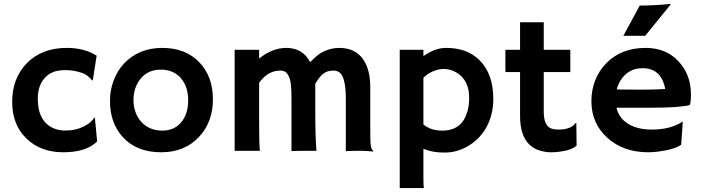

<svg xmlns="http://www.w3.org/2000/svg" viewBox="-20 -762 3545 970"><path d="M470.7 -47.4Q416 7.3 299.3 7.3Q186 7.3 114.3 -61.5Q41.5 -131.3 41.5 -247.1Q41.5 -364.7 113.3 -440.4Q189.5 -520 316.9 -520Q407.2 -520 468.3 -480.5L448.7 -355.5L445.3 -356Q421.9 -384.3 396 -393.1Q354 -407.7 312 -407.7Q270 -407.7 246.1 -397Q222.2 -386.2 205.1 -367.2Q170.9 -328.1 170.9 -263.7Q170.9 -149.4 250 -114.3Q277.3 -102.5 307.9 -102.5Q338.4 -102.5 361.1 -107.9Q383.8 -113.3 402.3 -122.6Q441.9 -142.1 456.1 -168L459.5 -166.5Z M535.6 -252.4Q535.6 -306.2 554 -355.2Q572.3 -404.3 606.4 -440.9Q681.2 -520 800.3 -520Q918.9 -520 988.8 -445.3Q1055.7 -374 1055.7 -260.3Q1055.7 -146.5 986.8 -71.8Q914.1 7.3 793.9 7.3Q669.9 7.3 599.6 -70.3Q535.6 -141.1 535.6 -252.4ZM654.3 -255.4Q654.3 -224.6 664.6 -195.8Q674.8 -167 693.8 -146.5Q734.4 -102.1 800.3 -102.1Q861.3 -102.1 896.5 -145.5Q930.7 -187.5 930.7 -254.9Q930.7 -323.2 895.5 -365.2Q857.9 -410.2 792.5 -410.2Q726.1 -410.2 688.5 -362.3Q654.3 -318.4 654.3 -255.4Z M1289.1 -141.1Q1289.1 -31.2 1293 0H1165.5V-510.3H1289.1V-466.3Q1356 -520 1426.3 -520Q1509.3 -520 1546.9 -448.2Q1584.5 -486.8 1609.4 -499Q1650.9 -520 1692.6 -520Q1734.4 -520 1763.7 -505.9Q1793 -491.7 1812 -465.8Q1850.6 -413.6 1850.6 -322.3V-127.9Q1850.6 -45.4 1853 -28.8Q1855.5 -12.2 1859.6 -7.3Q1863.8 -2.4 1866.7 1.5L1865.7 3.4Q1826.7 0 1808.1 0H1771.5Q1753.4 0 1727.1 1.5V-262.7Q1727.1 -377 1691.9 -398.4Q1680.2 -405.3 1664.3 -405.3Q1648.4 -405.3 1636.2 -401.6Q1624 -397.9 1613.3 -389.6Q1595.2 -376.5 1572.3 -337.9Q1572.8 -334 1572.8 -330.1Q1572.8 -326.2 1572.8 -201.2Q1572.8 -76.2 1578.6 0Q1537.1 0 1508.1 0Q1479 0 1452.6 1.5V-263.2Q1452.6 -342.8 1443.1 -366.7Q1433.6 -390.6 1422.9 -397.9Q1412.1 -405.3 1396.5 -405.3Q1332 -405.3 1289.1 -343.3Z M2119.1 -10.3V133.3Q2119.1 175.3 2121.1 188H1999.5V-510.3H2119.1V-478.5Q2178.2 -520 2232.4 -520Q2286.6 -520 2328.6 -504.9Q2370.6 -489.7 2402.3 -458Q2472.2 -389.2 2472.2 -261.7Q2472.2 -177.2 2432.6 -110.8Q2398.9 -54.7 2339.4 -21Q2286.6 8.8 2225.1 8.8Q2163.6 8.8 2119.1 -10.3ZM2119.1 -133.3Q2156.2 -102.1 2215.3 -102.1Q2312 -102.1 2340.3 -195.3Q2350.1 -227.1 2350.1 -263.4Q2350.1 -299.8 2343.3 -321.5Q2336.4 -343.3 2325.4 -359.1Q2314.5 -375 2300.8 -385.5Q2287.1 -396 2272.9 -402.3Q2248 -413.6 2221.7 -413.6Q2195.3 -413.6 2167 -401.4Q2138.7 -389.2 2119.1 -368.7Z M2801.3 -107.4Q2864.3 -107.4 2887.7 -140.1H2891.6L2893.1 -26.9Q2869.1 -2.9 2804.2 4.9Q2786.6 7.3 2760.5 7.3Q2734.4 7.3 2703.9 -2.4Q2673.3 -12.2 2651.9 -34.2Q2607.4 -79.6 2607.4 -176.3V-397.9H2533.7Q2533.2 -412.1 2533.2 -426.8V-502Q2533.2 -510.3 2533.7 -510.3H2607.4V-649.4H2727.1V-510.3H2861.3V-397.9H2727.1V-198.7Q2727.1 -122.1 2769.5 -111.3Q2783.2 -107.4 2801.3 -107.4Z M2967.8 -251Q2967.8 -308.1 2987.3 -356.9Q3006.8 -405.8 3042.5 -442.4Q3118.7 -520 3241.7 -520Q3345.7 -520 3408.7 -451.2Q3470.7 -384.8 3470.7 -284.2Q3470.7 -245.6 3464.8 -231.4Q3416 -217.8 3266.1 -217.8H3094.2Q3106.9 -165.5 3153.3 -136.5Q3199.7 -107.4 3273.9 -107.4Q3351.6 -107.4 3407.2 -135.3Q3421.9 -142.6 3429.2 -148.9Q3428.2 -128.4 3426.8 -106.9L3421.4 -30.8Q3384.3 -5.4 3301.3 4.4Q3276.9 7.3 3254.4 7.3Q3130.4 7.3 3049.3 -64.9Q2967.8 -137.7 2967.8 -251ZM3340.8 -312.5Q3320.8 -417.5 3226.6 -417.5Q3152.3 -417.5 3113.8 -353.5Q3102.1 -334 3095.7 -310.5Q3107.4 -310.1 3124.5 -309.6H3160.6Q3178.7 -309.1 3195.3 -309.1H3223.1Q3248 -309.1 3272 -309.6L3312 -311Q3328.1 -311.5 3340.8 -312.5ZM3211.9 -733.9Q3285.2 -733.9 3368.2 -742.2L3367.7 -738.8L3239.7 -581.1H3129.4Z"/></svg>

Font: Hammersmith One
Style: Regular
Weight: 400
Designer: Nicole Fally
Foundry: Nicole Fally
Version: Version 1.003